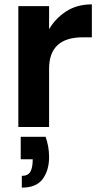

<svg xmlns="http://www.w3.org/2000/svg" viewBox="-20 -582 455 880"><path d="M205 0H64V-554H205V-448Q234 -498 283.5 -530Q333 -562 401 -562V-411H360Q205 -411 205 -267ZM80 278V224Q108 224 119 205.5Q130 187 130 148H75V45H189Q205 90 205 138Q205 198 176 238Q147 278 80 278Z"/></svg>

Font: Ulagadi Sans SemiBold
Style: Regular
Weight: 600
Designer: Ninad Kale (Devanagari), Jonny Pinhorn (Latin)
Foundry: Indian Type Foundry
Version: Version 3.01;March 29, 2020;FontCreator 12.0.0.2522 64-bit; 